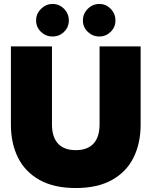

<svg xmlns="http://www.w3.org/2000/svg" viewBox="-20 -933 764 968"><path d="M162 -830Q162 -864 187 -888.5Q212 -913 245 -913Q279 -913 303 -888.5Q327 -864 327 -830Q327 -796 303 -772.5Q279 -749 245 -749Q211 -749 186.5 -772.5Q162 -796 162 -830ZM398 -830Q398 -864 422.5 -888.5Q447 -913 481 -913Q514 -913 538 -888.5Q562 -864 562 -830Q562 -796 538 -772.5Q514 -749 481 -749Q447 -749 422.5 -772.5Q398 -796 398 -830ZM35 -304V-699H242V-306Q242 -242 272.5 -209Q303 -176 362 -176Q421 -176 451.5 -209Q482 -242 482 -306V-699H689V-304Q689 -211 653.5 -139Q618 -67 545 -26Q472 15 362 15Q252 15 179 -26Q106 -67 70.5 -139Q35 -211 35 -304Z"/></svg>

Font: Prompt ExtraBold
Style: Regular
Weight: 800
Designer: Katatrad Team
Foundry: CadsonDemak
Version: Version 1.000